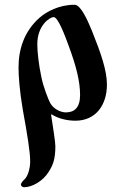

<svg xmlns="http://www.w3.org/2000/svg" viewBox="-20 -495 506 808"><path d="M58 -211C58 -178 62 -114 76 -33C95 72 107 144 107 184C107 215 97 246 84 259C79 263 68 275 68 282C68 287 74 293 81 293C116 293 162 266 185 228C202 201 213 177 213 120C213 103 202 32 195 -12L197 -14C227 6 268 13 297 13C384 13 430 -54 430 -139C430 -199 404 -273 367 -365C349 -409 320 -475 294 -475C227 -475 175 -445 147 -421C82 -364 58 -288 58 -211ZM137 -309C137 -388 189 -423 206 -423C225 -423 255 -340 268 -305C300 -219 317 -154 317 -95C317 -42 293 -22 257 -22C239 -22 207 -33 191 -62C184 -75 163 -127 154 -171C143 -223 137 -276 137 -309Z"/></svg>

Font: Monomakh Unicode
Style: Regular
Weight: 400
Version: Version 1.2